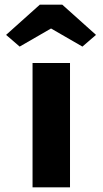

<svg xmlns="http://www.w3.org/2000/svg" viewBox="-20 -800 438 820"><path d="M119 0V-531H279V0ZM64 -601 6 -651 150 -780H246L390 -651L332 -601L183 -687H213Z"/></svg>

Font: Lexend Exa
Style: Bold
Weight: 700
Designer: Bonnie Shaver-Troup, Thomas Jockin
Foundry: Lexend
Version: Version 1.007